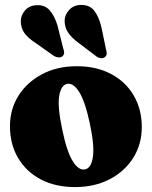

<svg xmlns="http://www.w3.org/2000/svg" viewBox="-20 -748 617 780"><path d="M292 -479Q371.5 -479 431 -447.5Q490.5 -416 523.2 -360.2Q556 -304.5 556 -231.5Q556 -162.5 521.8 -107.5Q487.5 -52.5 426.2 -20.2Q365 12 284.5 12Q205 12 145.8 -19.2Q86.5 -50.5 53.5 -106.2Q20.5 -162 20.5 -235.5Q20.5 -304 55 -359Q89.5 -414 150.8 -446.5Q212 -479 292 -479ZM326 -60Q351 -65.5 357.5 -111Q364 -156.5 345 -246Q326 -335.5 301.8 -374.2Q277.5 -413 251.5 -407Q227 -401 220.2 -356.5Q213.5 -312 233 -221Q251.5 -131.5 275.8 -92.8Q300 -54 326 -60ZM391.5 -639.5 410.5 -548.5Q413.5 -538.5 413.5 -530.2Q413.5 -522 406 -516Q399 -510.5 389.2 -511.8Q379.5 -513 371.5 -519L299.5 -573.5Q270.5 -595 256.5 -616Q242.5 -637 242.5 -664.5Q243 -688.5 261.8 -708.5Q280.5 -728.5 312 -728Q345.5 -727.5 363.8 -703.2Q382 -679 391.5 -639.5ZM214 -643 236.5 -552.5Q240 -543 240.5 -534.5Q241 -526 234 -520Q228 -514 218 -514.8Q208 -515.5 199.5 -520.5L126 -572.5Q95.5 -592 80.5 -612Q65.5 -632 64.5 -659.5Q63.5 -684 81 -705Q98.5 -726 130 -727Q163.5 -728 183 -704.8Q202.5 -681.5 214 -643Z"/></svg>

Font: Fraunces 72pt S050 Black
Style: Regular
Weight: 900
Version: Version 1.000; ttfautohint (v1.8.3)